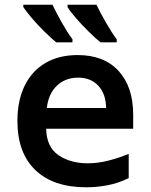

<svg xmlns="http://www.w3.org/2000/svg" viewBox="-20 -786 640 816"><path d="M346 10Q207 10 130.5 -63Q54 -136 54 -272Q54 -358 84.5 -421Q115 -484 172.5 -518Q230 -552 310 -552Q422 -552 484 -484.5Q546 -417 546 -299V-239H176Q178 -161 228.5 -126.5Q279 -92 353 -92Q394 -92 437 -102.5Q480 -113 527 -132V-29Q482 -7 436 1.5Q390 10 346 10ZM431 -327Q430 -387 398 -421.5Q366 -456 312 -456Q258 -456 222 -422Q186 -388 179 -327ZM407 -606Q385 -624 356 -652.5Q327 -681 302 -710Q277 -739 267 -756V-766H390Q406 -732 430.5 -689.5Q455 -647 476 -619V-606ZM219 -606Q197 -624 168 -652.5Q139 -681 114.5 -710Q90 -739 79 -756V-766H203Q219 -732 243 -689.5Q267 -647 288 -619V-606Z"/></svg>

Font: Noto Sans Mono SemiBold
Style: Regular
Weight: 600
Designer: Monotype Design Team
Foundry: Monotype Imaging Inc.
Version: Version 2.014; ttfautohint (v1.8.4.7-5d5b)